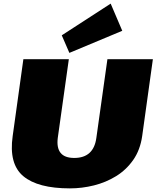

<svg xmlns="http://www.w3.org/2000/svg" viewBox="-20 -1027 864 1060"><path d="M366 13Q189 13 108.5 -54.5Q28 -122 50 -276L109 -700H360L299 -266Q292 -211 314.5 -183Q337 -155 390 -155Q497 -155 512 -266L573 -700H824L765 -276Q754 -199 715.5 -144Q677 -89 621 -54.5Q565 -20 499 -3.5Q433 13 366 13ZM655 -857 363 -735 321 -832 591 -1007Z"/></svg>

Font: Pathway Extreme 8pt Thin 12pt Black
Style: Italic
Weight: 900
Italic angle: -8°
Version: Version 1.001;gftools[0.9.26]